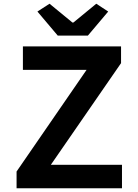

<svg xmlns="http://www.w3.org/2000/svg" viewBox="-20 -1011 740 1031"><path d="M181 -949 290 -820H452L561 -949L497 -991L374 -890H369L246 -991ZM69 -90V0H635V-126H253L630 -672V-762H103V-636H445Z"/></svg>

Font: Kawkab Mono
Style: Bold
Weight: 700
Monospace: yes
Designer: Abdullah Arif
Foundry: Abdullah Arif
Version: Version 1.000;PS 000.500;hotconv 1.0.88;makeotf.lib2.5.64775